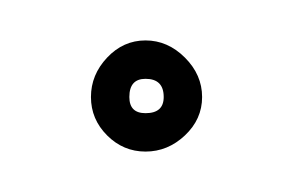

<svg xmlns="http://www.w3.org/2000/svg" viewBox="-20 -313 144 95"><path d="M61 -265Q61 -274 52 -274Q44 -274 44 -265Q44 -257 52 -257Q61 -257 61 -265ZM25 -265Q25 -276 33 -284.5Q41 -293 52 -293Q63 -293 71.5 -284.5Q80 -276 80 -265Q80 -254 71.5 -246Q63 -238 52 -238Q41 -238 33 -246Q25 -254 25 -265Z"/></svg>

Font: FRB American Cursive Guidelines Arrows Extralight
Style: Italic
Weight: 200
Italic angle: -25°
Version: Version 2.0;Modular Font Editor K font №1